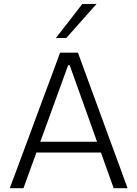

<svg xmlns="http://www.w3.org/2000/svg" viewBox="-20 -990 722 1010"><path d="M31.5 0Q53 -57.5 76.5 -121Q100 -184.5 121.5 -242L212 -486.5Q236.5 -552 256.5 -605.5Q276 -659 296 -713H390Q410 -658 429.5 -605Q449 -552 473 -486L563 -240.5Q584.5 -181.5 607.5 -119.5Q630.5 -57 651 0H578Q561.5 -45.5 544.5 -93.5Q527.5 -141.5 511 -187.5H171.5Q154.5 -141 137.2 -93.2Q120 -45.5 103.5 0ZM199 -263.5Q196 -254.5 192 -244.5H490.5Q488 -252.5 485 -260L346.5 -647H338.5ZM273.5 -789.5Q309 -834.5 343.5 -879.5Q378 -924 412.5 -968.5L488 -969.5Q447.5 -923.5 408 -879.5Q368.5 -835 329 -790.5Z"/></svg>

Font: Heraclito Light
Style: Regular
Weight: 300
Designer: Kostas Bartsokas (font) & Cristiano Sobral (main changes)
Foundry: Kostas Bartsokas (font) & Cristiano Sobral (main changes)
Version: Version 1.00;July 8, 2020;FontCreator 13.0.0.2655 64-bit